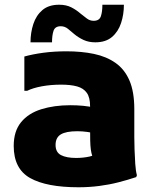

<svg xmlns="http://www.w3.org/2000/svg" viewBox="-20 -780 652 812"><path d="M312 12Q177 12 107.5 -27Q38 -66 38 -163Q38 -225 69 -263Q100 -301 154.5 -318Q209 -335 277 -335Q306 -335 332 -332.5Q358 -330 383 -324V-215Q371 -219 349.5 -222Q328 -225 307 -225Q259 -225 237 -211.5Q215 -198 215 -167Q215 -136 238 -124Q261 -112 302 -112Q332 -112 359 -118Q386 -124 404 -142L382 -88Q375 -106 370.5 -119.5Q366 -133 364 -148.5Q362 -164 361.5 -186Q361 -208 361 -243V-331Q361 -368 347 -387.5Q333 -407 306 -414.5Q279 -422 239 -422Q195 -422 157 -415Q119 -408 95 -396H83V-541Q119 -551 164 -557Q209 -563 261 -563Q325 -563 377.5 -552Q430 -541 468.5 -514Q507 -487 527.5 -439.5Q548 -392 548 -318V-200Q548 -178 549 -147.5Q550 -117 552 -87Q554 -57 559 -39L556 -31Q520 -19 481 -9Q442 1 399.5 6.5Q357 12 312 12ZM109 -601Q109 -642 121 -678.5Q133 -715 159.5 -737.5Q186 -760 230 -760Q260 -760 281.5 -749Q303 -738 320 -723Q334 -712 347 -702Q360 -692 376 -692Q400 -692 406.5 -711Q413 -730 413 -760H504Q504 -719 492 -682.5Q480 -646 453.5 -623.5Q427 -601 383 -601Q355 -601 333.5 -611Q312 -621 295 -635Q281 -647 267.5 -658Q254 -669 237 -669Q213 -669 206.5 -650Q200 -631 200 -601Z"/></svg>

Font: Kufam ExtraBold
Style: Regular
Weight: 800
Designer: Wael Morcos, Artur Schmal
Foundry: Original Type
Version: Version 1.300; ttfautohint (v1.8.3)